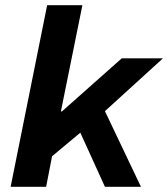

<svg xmlns="http://www.w3.org/2000/svg" viewBox="-20 -721 649 741"><path d="M21 0 162 -701H298L215 -291H219L450 -496H609L385 -292L524 0H385L290 -209L181 -118L158 0Z"/></svg>

Font: Source Code Pro
Style: Bold Italic
Weight: 700
Italic angle: -11°
Monospace: yes
Designer: Paul D. Hunt, Teo Tuominen
Foundry: Adobe Systems Incorporated
Version: Version 1.050;PS 1.000;hotconv 16.6.51;makeotf.lib2.5.65220